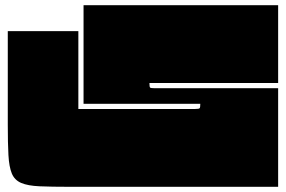

<svg xmlns="http://www.w3.org/2000/svg" viewBox="-20 -720 1102 740"><path d="M302 -700H1052V-400H556Q556 -385 558.5 -382.5Q561 -380 576 -380H1052V0H250Q178 0 132.5 -2Q87 -4 61.5 -15Q36 -26 25.5 -51.5Q15 -77 12.5 -122.5Q10 -168 10 -240V-600H282V-300H732Q747 -300 749.5 -303Q752 -306 752 -320H302Z"/></svg>

Font: Badeen Display
Style: Regular
Weight: 400
Version: Version 1.000; ttfautohint (v1.8.4.7-5d5b)